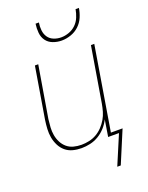

<svg xmlns="http://www.w3.org/2000/svg" viewBox="-167 -824 834 1082"><g transform="rotate(-20 250.0 -282.5)"><path d="M293 -600Q266 -600 241 -609.5Q216 -619 201.5 -639Q187 -659 184.5 -686Q182 -713 186 -740H206Q202 -717 204.5 -693.5Q207 -670 219 -652.5Q231 -635 252 -626.5Q273 -618 296 -618Q319 -618 343 -626.5Q367 -635 385 -652.5Q403 -670 412.5 -693.5Q422 -717 426 -740H446Q442 -713 430.5 -686Q419 -659 397.5 -639Q376 -619 348 -609.5Q320 -600 293 -600ZM364 175H343L417 0H352L368 -100Q356 -75 337 -54Q318 -33 294 -18.5Q270 -4 243 2Q216 8 191 8Q164 8 139 1.5Q114 -5 95 -21Q76 -37 64.5 -60Q53 -83 48.5 -108Q44 -133 45.5 -159.5Q47 -186 51 -213L102 -520H122L70 -210Q67 -186 65.5 -162Q64 -138 68 -115Q72 -92 82.5 -71.5Q93 -51 110 -36.5Q127 -22 149.5 -16Q172 -10 197 -10Q219 -10 242.5 -15Q266 -20 287 -32Q308 -44 325 -62Q342 -80 354 -100.5Q366 -121 372.5 -143.5Q379 -166 383 -189L438 -520H458L375 -18H445Z"/></g></svg>

Font: Iosevka Curly Thin
Style: Italic
Weight: 100
Italic angle: -9°
Monospace: yes
Designer: Belleve Invis
Foundry: Belleve Invis
Version: Version 22.1.2; ttfautohint (v1.8.4)